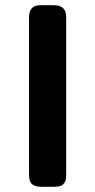

<svg xmlns="http://www.w3.org/2000/svg" viewBox="-20 -714 365 734"><path d="M91 -46V-647Q91 -694 133 -694Q133 -694 187 -694Q233 -694 233 -649V-48Q233 -29 230 -22Q228 -17 224 -12.5Q220 -8 217 -6Q214 -4 209 -2.5Q204 -1 201.5 -1Q199 -1 194 -0.5Q189 0 188 0H137Q115 0 103 -9.5Q91 -19 91 -46Z"/></svg>

Font: CMU Sans Serif
Style: Bold
Weight: 700
Version: Version 0.7.0